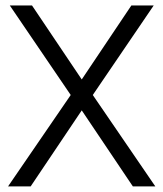

<svg xmlns="http://www.w3.org/2000/svg" viewBox="-20 -668 585 688"><path d="M89.8 0H8.8L233.4 -327.6L15.1 -648.4H94.7L272.9 -383.3L450.7 -648.4H530.8L312.5 -327.6L536.6 0H456.1L272.9 -272.5Z"/></svg>

Font: Potro Sans Bangla
Style: Regular
Weight: 400
Designer: Jayed Ahsan Saad
Foundry: Codepotro
Version: Potro Sans Bangla; Version 0.905